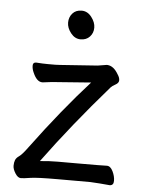

<svg xmlns="http://www.w3.org/2000/svg" viewBox="-52 -746 594 803"><g transform="rotate(5 245.0 -344.0)"><path d="M438 13Q397 9 357 7H222Q132 7 105 11.5Q78 16 65.5 16Q53 16 42 -1.5Q31 -19 31 -33Q31 -47 35 -57Q39 -67 51 -75Q63 -83 87 -116Q210 -282 324 -408L191 -398Q165 -397 122 -391H120Q97 -391 81 -428Q74 -443 74 -457Q74 -471 87 -471H89Q115 -469 136 -469H168Q180 -469 189 -470L345 -481L382 -487H386Q412 -485 431 -452Q440 -439 440 -427.5Q440 -416 426 -408.5Q412 -401 407 -395Q257 -223 139 -62Q176 -66 214 -66H291Q403 -66 419 -67H420Q435 -67 445 -46.5Q455 -26 455 -6.5Q455 13 438 13ZM300 -682Q317 -660 317 -637.5Q317 -615 302.5 -599.5Q288 -584 264 -584Q240 -584 223 -605.5Q206 -627 206 -649.5Q206 -672 220 -688Q234 -704 258.5 -704Q283 -704 300 -682Z"/></g></svg>

Font: LXGW WenKai TC
Style: Bold
Weight: 700
Designer: LXGW / Fontworks Inc.
Foundry: LXGW / Fontworks Inc.
Version: Version 1.330;April 28, 2024